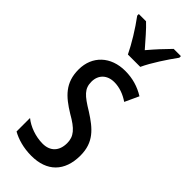

<svg xmlns="http://www.w3.org/2000/svg" viewBox="-253 -800 845 845"><g transform="rotate(45 169.5 -378.0)"><path d="M140 -606H217C238 -652 280 -715 310 -756V-766H265C231 -731 213 -712 179 -672C149 -706 118 -743 93 -766H48V-756C83 -709 119 -650 140 -606ZM307 -144C307 -226 262 -265 196 -307C133 -345 111 -365 111 -408C111 -450 139 -478 184 -478C217 -478 248 -466 276 -447L306 -512C269 -535 229 -547 183 -547C94 -547 33 -491 33 -406C33 -323 78 -283 145 -242C205 -208 227 -183 227 -141C227 -92 199 -63 152 -63C108 -63 62 -80 33 -104V-20C63 -3 105 10 155 10C251 10 307 -45 307 -144Z"/></g></svg>

Font: Noto Sans Ethiopic ExtCond
Style: Regular
Weight: 400
Width: 2
Designer: Monotype Design Team
Foundry: Monotype Imaging Inc.
Version: Version 2.102